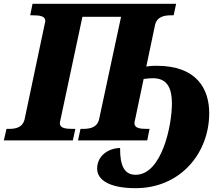

<svg xmlns="http://www.w3.org/2000/svg" viewBox="-44 -734 1169 1004"><path d="M665 250C900 250 1050 66 1050 -142C1050 -271 983 -390 776 -390C744 -390 733 -388 721 -386L766 -600C775 -647 814 -654 852 -654H864L877 -714H126L114 -654H126C165 -654 193 -650 193 -624C193 -620 190 -611 185 -586L85 -112C75 -67 39 -60 2 -60H-10L-24 0H337L350 -60H337C298 -60 269 -64 269 -90C269 -94 271 -104 275 -121L387 -646H589L475 -114C466 -67 427 -60 389 -60H377L364 0H726L738 -60H726C687 -60 659 -64 659 -90C659 -94 661 -104 664 -116L707 -321C727 -324 746 -325 756 -325C833 -325 855 -269 855 -193C855 -77 802 180 665 180C608 180 583 135 584 40C529 40 464 76 464 148C464 205 525 250 665 250Z"/></svg>

Font: Noto Serif SemiCondensed Black
Style: Italic
Weight: 900
Width: 4
Italic angle: -12°
Designer: Monotype Design Team
Foundry: Monotype Imaging Inc.
Version: Version 2.014